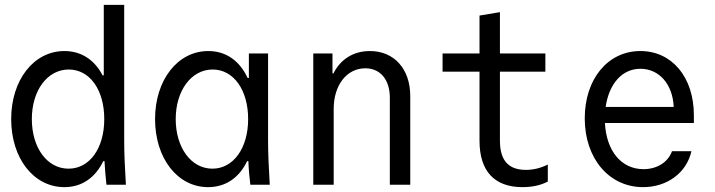

<svg xmlns="http://www.w3.org/2000/svg" viewBox="-20 -760 2940 790"><path d="M418 0H498C494 -63 491 -129 491 -180V-740H407V-450H402C369 -514 314 -550 245 -550C119 -550 26 -431 26 -270C26 -108 119 10 245 10C317 10 372 -29 405 -97H410C412 -65 414 -33 418 0ZM262 -66C174 -66 111 -152 111 -270C111 -388 175 -474 263 -474C349 -474 409 -391 409 -270C409 -150 349 -66 262 -66Z M997 -97H1002C1003 -65 1006 -34 1010 0H1090C1086 -63 1083 -129 1083 -180V-540H1004V-439H999C966 -510 910 -550 837 -550C711 -550 618 -431 618 -270C618 -108 711 10 836 10C909 10 964 -29 997 -97ZM1001 -270C1001 -150 940 -66 854 -66C766 -66 703 -153 703 -270C703 -387 767 -474 855 -474C941 -474 1001 -390 1001 -270Z M1269 0H1353V-312C1353 -410 1407 -479 1483 -479C1545 -479 1584 -432 1584 -358V0H1668V-365C1668 -476 1602 -550 1502 -550C1434 -550 1381 -516 1352 -458H1348V-540H1269Z M2037 -181V-465H2224V-540H2037V-710L1953 -696V-540H1801V-465H1953V-181C1953 -56 2014 10 2130 10C2170 10 2206 2 2234 -13V-83C2204 -68 2174 -61 2144 -61C2072 -61 2037 -100 2037 -181Z M2469 -254H2835V-286C2835 -442 2745 -550 2615 -550C2481 -550 2386 -435 2386 -273C2386 -108 2486 10 2626 10C2725 10 2805 -49 2825 -138H2745C2729 -93 2684 -64 2628 -64C2536 -64 2475 -139 2469 -254ZM2615 -477C2691 -477 2748 -415 2752 -320H2472C2486 -416 2540 -477 2615 -477Z"/></svg>

Font: CommitMono-dimboump
Style: Regular
Weight: 400
Monospace: yes
Designer: Eigil Nikolajsen
Foundry: Eigil Nikolajsen
Version: Version 1.143